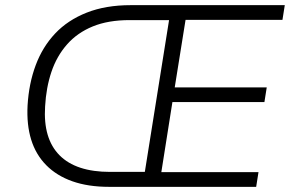

<svg xmlns="http://www.w3.org/2000/svg" viewBox="-20 -725 1125 745"><path d="M403 0Q322 0 261 -21.5Q200 -43 159.5 -84Q119 -125 101 -183Q83 -241 87 -316Q92 -401 118.5 -472Q145 -543 194 -595Q243 -647 316.5 -676Q390 -705 487 -705H1085L1076 -648H700L658 -386H1015L1006 -329H649L606 -57H983L974 0ZM407 -58H542L636 -647H483Q400 -647 340 -622.5Q280 -598 240 -552.5Q200 -507 179.5 -446Q159 -385 155 -312Q147 -187 211 -122.5Q275 -58 407 -58Z"/></svg>

Font: Nunito Sans 10pt Light
Style: Italic
Weight: 300
Italic angle: -9°
Designer: Vernon Adams
Foundry: Vernon Adams
Version: Version 3.101;gftools[0.9.27]